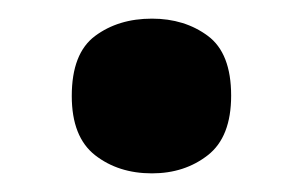

<svg xmlns="http://www.w3.org/2000/svg" viewBox="-20 -455 325 206"><path d="M57 -352Q57 -397.8 82 -416.4Q107 -435 143 -435Q178.1 -435 203 -416.5Q228 -398 228 -352.4Q228 -308 203 -288.5Q178.1 -269 143 -269Q107 -269 82 -288.5Q57 -308.1 57 -352Z"/></svg>

Font: Noto Sans Gurmukhi
Style: Regular
Weight: 400
Designer: Jelle Bosma - Monotype Design Team
Foundry: Monotype Imaging Inc.
Version: Version 2.003